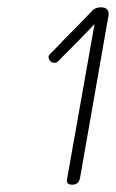

<svg xmlns="http://www.w3.org/2000/svg" viewBox="-20 -871 318 526"><path d="M277 -827 199 -382Q195 -365 178 -365Q169 -365 165.5 -369Q162 -373 164 -382L239 -805Q207 -771 139 -703Q135 -699 129 -699Q122 -699 117.5 -704Q113 -709 113 -715Q113 -719 118.5 -724.5Q124 -730 125 -731Q146 -752 154 -761Q202 -809 231 -840Q241 -851 256 -851Q281 -851 277 -827Z"/></svg>

Font: Mali ExtraLight
Style: Italic
Weight: 275
Italic angle: -10°
Version: Version 1.000; ttfautohint (v1.6)